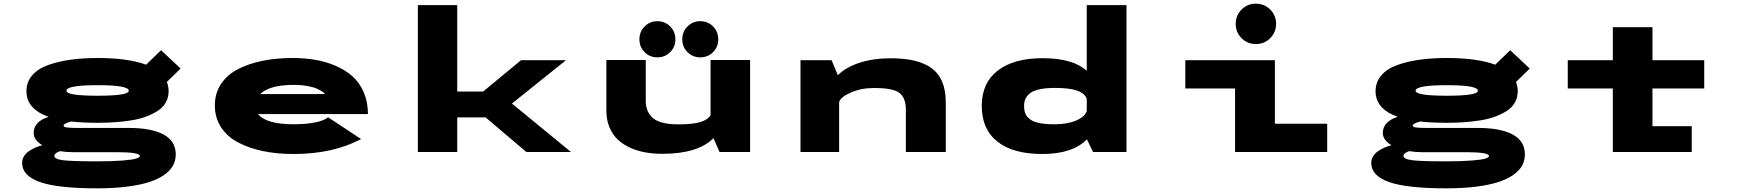

<svg xmlns="http://www.w3.org/2000/svg" viewBox="-20 -828 9490 1046"><path d="M512 -159Q431.5 -159 367 -166Q326.5 -155 326.5 -144Q326.5 -136.5 342.5 -133.8Q358.5 -131 402.5 -131H681.5Q805 -131 871.2 -95.2Q937.5 -59.5 937.5 13.5Q937.5 46 922.5 73.8Q907.5 101.5 874.5 124.8Q841.5 148 792 164Q742.5 180 670.8 189Q599 198 509 198Q294.5 198 197.5 163.8Q100.5 129.5 100.5 59.5Q100.5 39.5 111 22.8Q121.5 6 139 -5.5Q156.5 -17 174 -24.5Q191.5 -32 210.5 -37Q163.5 -65 163.5 -103.5Q163.5 -166 245 -191.5Q124 -234 124 -331Q124 -381.5 155.8 -418Q187.5 -454.5 243.8 -474.2Q300 -494 366 -503Q432 -512 512 -512Q677.5 -512 776 -475.5L857.5 -554.5L964 -454.5L889 -381.5Q898.5 -357.5 898.5 -331Q898.5 -297 883 -269.5Q867.5 -242 838.8 -223.8Q810 -205.5 774.2 -192.2Q738.5 -179 693.2 -172Q648 -165 604.5 -162Q561 -159 512 -159ZM512 -306.5Q681.5 -306.5 681.5 -333.5Q681.5 -364 512 -364Q342 -364 342 -333.5Q342 -306.5 512 -306.5ZM276 20.5Q276 39.5 325.8 45.2Q375.5 51 510.5 51Q594.5 51 648.8 46.5Q703 42 722.5 35.8Q742 29.5 742 22Q742 1 613 1H374Q341.5 1 307.5 -4.5Q293.5 -0.5 284.8 6.5Q276 13.5 276 20.5Z M1947 -70.5Q1794.5 11 1579 11Q1488 11 1411.8 -5Q1335.5 -21 1276.2 -52.5Q1217 -84 1183.8 -135.5Q1150.5 -187 1150.5 -253.5Q1150.5 -319.5 1183.8 -370Q1217 -420.5 1276 -451Q1335 -481.5 1410.2 -496.8Q1485.5 -512 1574.5 -512Q1640 -512 1698.2 -502Q1756.5 -492 1809.8 -469Q1863 -446 1901.2 -411.5Q1939.5 -377 1962 -324.5Q1984.5 -272 1984.5 -206.5H1386Q1431 -151 1579 -151Q1645.5 -151 1695.5 -160.8Q1745.5 -170.5 1767.5 -189ZM1581 -365.5Q1448 -365.5 1397.5 -315.5H1750Q1748 -320.5 1737 -328.2Q1726 -336 1706.8 -344.8Q1687.5 -353.5 1654 -359.5Q1620.5 -365.5 1581 -365.5Z M2847.5 0 2625.5 -188.5H2471V0H2256.5V-800H2471V-329.5H2612.5L2818.5 -500H3063.5L2769 -264L3090.5 0Z M3561.5 -515.5Q3520 -515.5 3491.8 -543.8Q3463.5 -572 3463.5 -613.5Q3463.5 -655.5 3492 -684Q3520.5 -712.5 3561.5 -712.5Q3602.5 -712.5 3631 -684Q3659.5 -655.5 3659.5 -613.5Q3659.5 -572.5 3631 -544Q3602.5 -515.5 3561.5 -515.5ZM3697 -613.5Q3697 -655.5 3725.5 -684Q3754 -712.5 3795 -712.5Q3836.5 -712.5 3864.8 -684Q3893 -655.5 3893 -613.5Q3893 -572 3864.5 -543.8Q3836 -515.5 3795 -515.5Q3754 -515.5 3725.5 -544Q3697 -572.5 3697 -613.5ZM3587.5 10Q3539 10 3495.8 2.2Q3452.5 -5.5 3413.2 -23.2Q3374 -41 3345.5 -67.8Q3317 -94.5 3300.2 -134.8Q3283.5 -175 3283.5 -225.5V-501H3498V-280.5Q3498 -252.5 3505.5 -230.8Q3513 -209 3531.2 -190Q3549.5 -171 3585.5 -160.8Q3621.5 -150.5 3673.5 -150.5Q3756 -150.5 3796.2 -163.2Q3836.5 -176 3851 -200V-501H4066.5V0H3900L3867 -75.5Q3782.5 10 3587.5 10Z M4341 0V-500H4510.5L4544.5 -418.5Q4589.5 -462.5 4663.8 -486.5Q4738 -510.5 4833.5 -510.5Q4986.5 -510.5 5059.5 -453.5Q5132.5 -396.5 5132.5 -271V0H4915V-230Q4915 -260 4907.8 -281Q4900.5 -302 4887.5 -315.2Q4874.5 -328.5 4852 -335.8Q4829.5 -343 4803.5 -345.8Q4777.5 -348.5 4740 -348.5Q4672 -348.5 4615 -323.8Q4558 -299 4551.5 -271V0Z M5660 -511Q5826 -511 5900.5 -442V-800H6117V0H5934.5L5901.5 -69Q5823 11 5658.5 11Q5499 11 5413.8 -56.5Q5328.5 -124 5328.5 -251Q5328.5 -376.5 5416 -443.8Q5503.5 -511 5660 -511ZM5559 -251Q5559 -226 5566.5 -208.5Q5574 -191 5592.2 -177.5Q5610.5 -164 5643.2 -157.5Q5676 -151 5724.5 -151Q5795.5 -151 5843.5 -171.8Q5891.5 -192.5 5900.5 -223V-289Q5882 -349 5730 -349Q5636.5 -349 5597.8 -324.5Q5559 -300 5559 -251Z M6900 -620Q6868 -588 6822 -588Q6776 -588 6744 -620Q6712 -652 6712 -698Q6712 -744 6744 -776Q6776 -808 6822 -808Q6868 -808 6900 -776Q6932 -744 6932 -698Q6932 -652 6900 -620ZM6925.5 -154H7210.5V0H6708.5V-346H6437.5V-500H6925.5Z M7862 -159Q7781.5 -159 7717 -166Q7676.5 -155 7676.5 -144Q7676.5 -136.5 7692.5 -133.8Q7708.5 -131 7752.5 -131H8031.5Q8155 -131 8221.2 -95.2Q8287.5 -59.5 8287.5 13.5Q8287.5 46 8272.5 73.8Q8257.5 101.5 8224.5 124.8Q8191.5 148 8142 164Q8092.5 180 8020.8 189Q7949 198 7859 198Q7644.5 198 7547.5 163.8Q7450.5 129.5 7450.5 59.5Q7450.5 39.5 7461 22.8Q7471.5 6 7489 -5.5Q7506.5 -17 7524 -24.5Q7541.5 -32 7560.5 -37Q7513.5 -65 7513.5 -103.5Q7513.5 -166 7595 -191.5Q7474 -234 7474 -331Q7474 -381.5 7505.8 -418Q7537.5 -454.5 7593.8 -474.2Q7650 -494 7716 -503Q7782 -512 7862 -512Q8027.5 -512 8126 -475.5L8207.5 -554.5L8314 -454.5L8239 -381.5Q8248.5 -357.5 8248.5 -331Q8248.5 -297 8233 -269.5Q8217.5 -242 8188.8 -223.8Q8160 -205.5 8124.2 -192.2Q8088.5 -179 8043.2 -172Q7998 -165 7954.5 -162Q7911 -159 7862 -159ZM7862 -306.5Q8031.5 -306.5 8031.5 -333.5Q8031.5 -364 7862 -364Q7692 -364 7692 -333.5Q7692 -306.5 7862 -306.5ZM7626 20.5Q7626 39.5 7675.8 45.2Q7725.5 51 7860.5 51Q7944.5 51 7998.8 46.5Q8053 42 8072.5 35.8Q8092 29.5 8092 22Q8092 1 7963 1H7724Q7691.5 1 7657.5 -4.5Q7643.5 -0.5 7634.8 6.5Q7626 13.5 7626 20.5Z M8521 -346V-500H8766.5V-680H8982.5V-500H9264.5V-346H8982.5V-140.5H9196.5V0H8766.5V-346Z"/></svg>

Font: League Mono Extended ExtraBold
Style: Regular
Weight: 800
Width: 9
Designer: Tyler Finck
Foundry: The League of Moveable Type / Tyler Finck
Version: Version 2.210